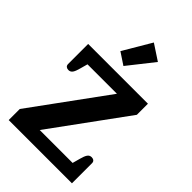

<svg xmlns="http://www.w3.org/2000/svg" viewBox="-286 -1104 1213 1213"><g transform="rotate(45 320.5 -497.5)"><path d="M229 -807 340 -995 445 -926 309 -754ZM38 -99 404 -601H141L127 -550Q119 -519 109 -504.5Q99 -490 81 -490Q69 -490 61 -496.5Q53 -503 53 -516V-695H587V-596L221 -94H515L529 -145Q537 -176 547 -190.5Q557 -205 575 -205Q587 -205 595 -198.5Q603 -192 603 -179V0H38Z"/></g></svg>

Font: Maitree
Style: Bold
Weight: 700
Designer: CadsonDemak Team
Foundry: CadsonDemak
Version: Version 1.002